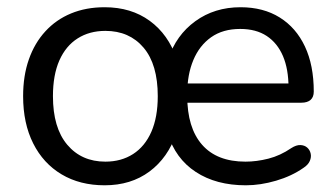

<svg xmlns="http://www.w3.org/2000/svg" viewBox="-20 -516 950 544"><path d="M276.5 9Q206.5 9 154.5 -22Q102.5 -53 74 -109.8Q45.5 -166.5 45.5 -243.5Q45.5 -301.5 61.8 -347.8Q78 -394 108.5 -427.2Q139 -460.5 181.5 -478Q224 -495.5 276.5 -495.5Q351.5 -495.5 404.2 -457Q457 -418.5 480.5 -349.5H457Q479 -416.5 533.5 -456Q588 -495.5 661.5 -495.5Q726 -495.5 772.5 -466.5Q819 -437.5 844 -384.2Q869 -331 869 -256.5Q869 -241 860 -233Q851 -225 834 -225H492V-279.5H813.5L797.5 -267.5Q797.5 -320 781.8 -357Q766 -394 735.8 -414Q705.5 -434 660.5 -434Q611.5 -434 578.2 -410.5Q545 -387 527.8 -345.8Q510.5 -304.5 510.5 -250.5V-244Q510.5 -154 552.5 -106Q594.5 -58 675.5 -58Q707 -58 740.5 -66.5Q774 -75 805.5 -96.5Q819.5 -105.5 831.2 -105Q843 -104.5 850.5 -97.8Q858 -91 860.2 -81Q862.5 -71 857.8 -60Q853 -49 840 -40.5Q806.5 -17 762.2 -4Q718 9 676.5 9Q592.5 9 534.8 -28.8Q477 -66.5 455 -138H479.5Q456 -69 403.5 -30Q351 9 276.5 9ZM278.5 -58Q323.5 -58 357 -79.5Q390.5 -101 408.8 -142.5Q427 -184 427 -243.5Q427 -333.5 386.8 -381Q346.5 -428.5 278.5 -428.5Q233.5 -428.5 200 -407.2Q166.5 -386 148.2 -344.8Q130 -303.5 130 -243.5Q130 -154 170.5 -106Q211 -58 278.5 -58Z"/></svg>

Font: Nunito ExtraLight
Style: Regular
Weight: 200
Designer: Vernon Adams
Foundry: Vernon Adams
Version: Version 3.602;April 4, 2023;FontCreator 14.0.0.2856 64-bit